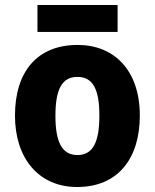

<svg xmlns="http://www.w3.org/2000/svg" viewBox="-20 -739 620 769"><path d="M451 -719H130V-611H451ZM540 -276C540 -458 437 -559 291 -559C128 -559 40 -451 40 -276C40 -105 135 10 289 10C454 10 540 -106 540 -276ZM202 -275C202 -381 228 -431 290 -431C353 -431 378 -380 378 -276C378 -171 353 -118 290 -118C228 -118 202 -171 202 -275Z"/></svg>

Font: Noto Sans Sinhala UI SemiCondensed ExtraBold
Style: Regular
Weight: 800
Width: 4
Designer: Jelle Bosma - Monotype Design Team
Foundry: Monotype Imaging Inc.
Version: Version 2.006